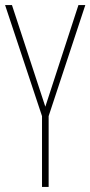

<svg xmlns="http://www.w3.org/2000/svg" viewBox="-20 -734 355 754"><path d="M158 -315 27 -714H0L145 -278V0H171V-278L315 -714H288Z"/></svg>

Font: Noto Sans Arabic UI XCn Th
Style: Regular
Weight: 100
Width: 2
Designer: Monotype Design Team, Nadine Chahine and Nizar Qandah
Foundry: Monotype Imaging Inc.
Version: Version 2.010